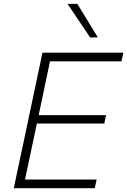

<svg xmlns="http://www.w3.org/2000/svg" viewBox="-20 -990 669 1010"><path d="M52.5 0Q65 -60 77 -115.8Q89 -171.5 103 -237.5L152.5 -472Q167 -540 178.8 -596.5Q190.5 -653 203.5 -713H629L619 -667.5H243Q233 -619 222.8 -571.5Q212.5 -524 201.5 -470L183.5 -384.5H538L528.5 -340H174L153.5 -243.5Q142 -189.5 132 -141.8Q122 -94 111.5 -45.5H488.5L478.5 0ZM454.5 -792.5Q425 -836 395.2 -880.2Q365.5 -924.5 335.5 -969.5H387Q413.5 -926.5 440.5 -882Q467.5 -837.5 494.5 -793.5Z"/></svg>

Font: Commissioner ExtraLight
Style: Italic
Weight: 200
Italic angle: -12°
Designer: Kostas Bartsokas
Foundry: Kostas Bartsokas
Version: Version 1.000; ttfautohint (v1.8.3)